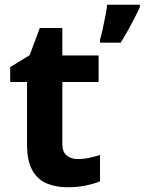

<svg xmlns="http://www.w3.org/2000/svg" viewBox="-20 -780 610 810"><path d="M308 -109Q333 -109 356 -114Q379 -119 402 -126V-15Q378 -5 342.5 2.5Q307 10 265 10Q216 10 177.5 -6Q139 -22 116.5 -61.5Q94 -101 94 -171V-434H23V-497L105 -547L148 -662H243V-546H396V-434H243V-171Q243 -140 261 -124.5Q279 -109 308 -109ZM570 -750Q560 -728 547.5 -703.5Q535 -679 520.5 -653Q506 -627 489 -600H402V-613Q408 -633 413.5 -659Q419 -685 424.5 -712Q430 -739 432 -760H570Z"/></svg>

Font: Noto Sans Tangsa
Style: Regular
Weight: 400
Designer: David Williams
Foundry: Google LLC
Version: Version 1.504